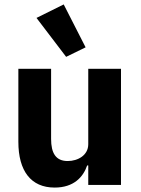

<svg xmlns="http://www.w3.org/2000/svg" viewBox="-20 -836 636 868"><path d="M279 -579 367 -622 268 -816 145 -755ZM379 0H527V-525H379V-184C379 -134 332 -108 286 -108C232 -108 211 -144 211 -208V-525H63V-195C63 -63 120 12 227 12C313 12 356 -35 374 -88H379Z"/></svg>

Font: LVC Sans
Style: Bold
Weight: 700
Designer: Mike Abbink, Paul van der Laan, Pieter van Rosmalen
Foundry: Bold Monday
Version: Version 3.0